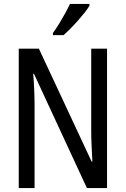

<svg xmlns="http://www.w3.org/2000/svg" viewBox="-20 -963 643 983"><path d="M528 0H425L154 -585H150Q152 -565 153 -545Q154 -525 155 -505Q156 -485 156.5 -465Q157 -445 157 -426V0H76V-714H179L449 -136H453Q452 -155 451 -175.5Q450 -196 449 -216.5Q448 -237 447.5 -256.5Q447 -276 447 -293V-714H528ZM438 -934Q429 -918 413 -898Q397 -878 378 -856.5Q359 -835 340 -816Q321 -797 305 -783H251V-794Q269 -819 284.5 -844.5Q300 -870 314 -895.5Q328 -921 338 -943H438Z"/></svg>

Font: Noto Sans Display Condensed
Style: Regular
Weight: 400
Width: 3
Designer: Monotype Design Team
Foundry: Monotype Imaging Inc.
Version: Version 2.003